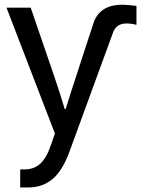

<svg xmlns="http://www.w3.org/2000/svg" viewBox="-20 -571 603 821"><path d="M7.8 -538.1H111.3L214.8 -236.3Q244.1 -148.4 256.8 -104.5H260.7Q286.1 -186.5 302.7 -236.3L378.9 -469.7Q404.3 -550.8 503.9 -550.8Q521.5 -550.8 563.5 -545.9V-464.8Q541 -470.7 521.5 -470.7Q476.6 -470.7 462.9 -430.7L278.3 74.2Q248 158.2 205.1 194.3Q162.1 230.5 101.6 230.5H66.4V153.3H85.9Q126 153.3 153.3 127.9Q180.7 102.5 200.2 42L214.8 0Z"/></svg>

Font: Gothic A1 Medium
Style: Regular
Weight: 500
Designer: HanYang I&C Co.,Ltd.
Foundry: HanYang I&C Co.,Ltd.
Version: Version 2.50